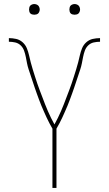

<svg xmlns="http://www.w3.org/2000/svg" viewBox="-20 -932 540 952"><path d="M240 0V-294Q232 -308 224.5 -322Q217 -336 210.5 -350.5Q204 -365 197.5 -379.5Q191 -394 185 -408.5Q179 -423 173.5 -438Q168 -453 162.5 -468Q157 -483 152 -498Q147 -513 142 -528Q137 -543 132 -558Q127 -573 122 -588Q117 -603 114 -618.5Q111 -634 108 -649.5Q105 -665 99.5 -680.5Q94 -696 82.5 -707Q71 -718 55.5 -721.5Q40 -725 24 -725V-743Q42 -743 60 -739Q78 -735 92 -722.5Q106 -710 113 -693Q120 -676 124 -658Q128 -640 132.5 -622.5Q137 -605 142.5 -587.5Q148 -570 153.5 -552.5Q159 -535 165 -517.5Q171 -500 177.5 -483Q184 -466 190.5 -449Q197 -432 203.5 -415Q210 -398 217.5 -381Q225 -364 233 -347.5Q241 -331 250 -315Q259 -331 267 -347.5Q275 -364 282.5 -381Q290 -398 296.5 -415Q303 -432 309.5 -449Q316 -466 322.5 -483Q329 -500 335 -517.5Q341 -535 346.5 -552.5Q352 -570 357.5 -587.5Q363 -605 367.5 -622.5Q372 -640 376 -658Q380 -676 387 -693Q394 -710 408 -722.5Q422 -735 440 -739Q458 -743 476 -743V-725Q460 -725 444.5 -721.5Q429 -718 417.5 -707Q406 -696 400.5 -680.5Q395 -665 392 -649.5Q389 -634 386 -618.5Q383 -603 378 -588Q373 -573 368 -558Q363 -543 358 -528Q353 -513 348 -498Q343 -483 337.5 -468Q332 -453 326.5 -438Q321 -423 315 -408.5Q309 -394 302.5 -379.5Q296 -365 289.5 -350.5Q283 -336 275.5 -322Q268 -308 260 -294V0ZM350 -859Q345 -859 339.5 -860.5Q334 -862 330.5 -865.5Q327 -869 325.5 -874.5Q324 -880 324 -885Q324 -890 325.5 -895.5Q327 -901 330.5 -904.5Q334 -908 339.5 -910Q345 -912 350 -912Q355 -912 360.5 -910Q366 -908 369.5 -904.5Q373 -901 375 -895.5Q377 -890 377 -885Q377 -880 375 -874.5Q373 -869 369.5 -865.5Q366 -862 360.5 -860.5Q355 -859 350 -859ZM150 -859Q145 -859 139.5 -860.5Q134 -862 130.5 -865.5Q127 -869 125.5 -874.5Q124 -880 124 -885Q124 -890 125.5 -895.5Q127 -901 130.5 -904.5Q134 -908 139.5 -910Q145 -912 150 -912Q155 -912 160.5 -910Q166 -908 169.5 -904.5Q173 -901 175 -895.5Q177 -890 177 -885Q177 -880 175 -874.5Q173 -869 169.5 -865.5Q166 -862 160.5 -860.5Q155 -859 150 -859Z"/></svg>

Font: Iosevka SS18 Thin
Style: Regular
Weight: 100
Monospace: yes
Designer: Belleve Invis
Foundry: Belleve Invis
Version: Version 25.1.1; ttfautohint (v1.8.4)